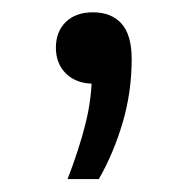

<svg xmlns="http://www.w3.org/2000/svg" viewBox="-20 -126 298 304"><path d="M87 157.5Q105 111 115.2 70.5Q125.5 30 125.5 -11L140.5 6.5H128.5Q101 6.5 84.8 -9.2Q68.5 -25 68.5 -50.5Q68.5 -76 84.2 -91.2Q100 -106.5 127 -106.5Q156.5 -106.5 172.5 -88.5Q188.5 -70.5 188.5 -32.5Q188.5 20 174 68.8Q159.5 117.5 136.5 157.5Z"/></svg>

Font: Encode Sans SC Expanded
Style: Regular
Weight: 400
Width: 7
Designer: Multiple Designers
Foundry: Impallari Type
Version: Version 3.002